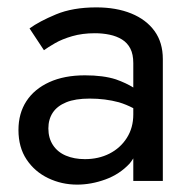

<svg xmlns="http://www.w3.org/2000/svg" viewBox="-20 -490 521 520"><path d="M60 -413Q86 -432 131.5 -451Q177 -470 241 -470Q295 -470 335.5 -453.5Q376 -437 398.5 -406Q421 -375 421 -330V0H341V-61Q336 -53 331 -47Q304 -18 265.5 -4Q227 10 189 10Q147 10 110.5 -7.5Q74 -25 52 -58Q30 -91 30 -138Q30 -183 51.5 -216Q73 -249 113.5 -267.5Q154 -286 210 -286Q260 -286 294 -275Q322 -265 341 -253V-319Q341 -343 333 -358.5Q325 -374 310.5 -383Q296 -392 277 -396Q258 -400 237 -400Q203 -400 175.5 -392Q148 -384 129 -373Q110 -362 99 -354ZM111 -142Q111 -116 123.5 -97Q136 -78 158.5 -68.5Q181 -59 210 -59Q247 -59 276.5 -74Q306 -89 323.5 -116.5Q341 -144 341 -180V-197Q322 -207 302 -213Q265 -223 223 -223Q184 -223 159.5 -213Q135 -203 123 -185Q111 -167 111 -142Z"/></svg>

Font: Venryn Sans
Style: Regular
Weight: 400
Designer: Owen Earl, indestructible type* (font) & Cristiano Sobral (main changes)
Version: Version 3.600; ttfautohint (v1.8.3)